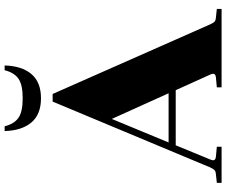

<svg xmlns="http://www.w3.org/2000/svg" viewBox="-92 -860 953 808"><g transform="rotate(-90 384.0 -456.5)"><path d="M236 -913H256Q266 -873 291.5 -855Q317 -837 374 -837Q431 -837 456.5 -855Q482 -873 492 -913H512Q510 -841 476 -800.5Q442 -760 374 -760Q306 -760 272 -800.5Q238 -841 236 -913ZM420 -20 463 -24Q477 -26 477 -35Q477 -40 474 -47L408 -193H176L116 -47Q113 -40 113 -35Q113 -26 127 -24L170 -20V0H18V-20L55 -24Q67 -25 72 -30Q77 -35 83 -48L360 -711H392L685 -48Q691 -35 696 -30Q701 -25 713 -24L750 -20V0H420ZM395 -223 287 -462 188 -223Z"/></g></svg>

Font: Chonburi
Style: Regular
Weight: 400
Designer: Thanarat Vachiruckul and Stawix Ruecha
Foundry: Cadson Demak & Katatrad
Version: Version 1.000